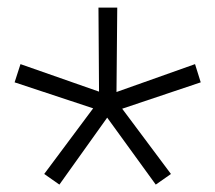

<svg xmlns="http://www.w3.org/2000/svg" viewBox="-20 -720 567 506"><path d="M239.5 -700 241 -478.5 34 -551 18.5 -503 225.5 -434.5 96.5 -261.5 136.5 -233.5 262.5 -410 390.5 -233.5 430.5 -261.5 302 -433.5 509 -503 494 -551 287 -477.5 289 -700Z"/></svg>

Font: Overused Grotesk Light
Style: Regular
Weight: 300
Designer: RandomMaerks
Version: Version 0.005